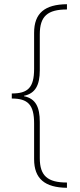

<svg xmlns="http://www.w3.org/2000/svg" viewBox="-20 -734 380 912"><path d="M298 158V133C206 133 169 101 169 17V-155C169 -226 149 -266 94 -277V-279C148 -290 169 -330 169 -400V-571C169 -657 206 -689 298 -689V-714C193 -713 142 -672 142 -578V-407C142 -317 112 -290 36 -290V-266C112 -266 142 -237 142 -148V22C142 115 193 157 298 158Z"/></svg>

Font: Noto Sans Gujarati UI SemiCondensed Thin
Style: Regular
Weight: 100
Width: 4
Designer: Jelle Bosma - Monotype Design Team, Universal Thirst
Foundry: Monotype Imaging Inc.
Version: Version 2.106